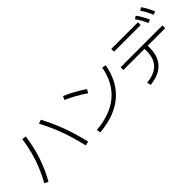

<svg xmlns="http://www.w3.org/2000/svg" viewBox="83 -1716 2647 2647"><g transform="rotate(-45 1406.0 -392.5)"><path d="M580.1 -677.7 636.7 -699.2Q719.7 -543 778.8 -383.8Q837.9 -224.6 885.7 -24.4L825.2 -10.7Q779.3 -207 721.2 -365Q663.1 -522.9 580.1 -677.7ZM267.6 -689.5 327.1 -683.6Q304.2 -504.9 250.2 -341.3Q196.3 -177.7 107.4 -18.6L51.8 -45.9Q138.2 -199.7 190.7 -357.4Q243.2 -515.1 267.6 -689.5Z M1744.1 -608.4 1800.8 -596.7Q1751.5 -324.7 1573.5 -173.1Q1395.5 -21.5 1093.8 4.9L1085 -52.7Q1368.2 -78.1 1532.2 -216.6Q1696.3 -355 1744.1 -608.4ZM1059.6 -661.1 1085 -712.9Q1233.9 -650.4 1386.7 -546.9L1356.4 -496.1Q1212.9 -594.2 1059.6 -661.1Z M2338.9 -336.9V-378.9H1926.8V-432.6H2742.2V-378.9H2400.4V-336.9Q2400.4 -171.4 2310.5 -77.6Q2220.7 16.1 2046.9 32.2L2035.2 -23.4Q2188 -38.1 2263.4 -116Q2338.9 -193.8 2338.9 -336.9ZM2013.7 -702.1H2533.2V-648.4H2013.7ZM2534.2 -760.7 2576.2 -788.1Q2605.5 -749 2629.4 -707Q2653.3 -665 2676.8 -613.3L2631.8 -589.8Q2606 -645 2583 -685.3Q2560.1 -725.6 2534.2 -760.7ZM2668 -793 2711.9 -818.4Q2739.7 -777.8 2762.5 -735.6Q2785.2 -693.4 2807.6 -641.6L2761.7 -621.1Q2737.3 -675.8 2715.6 -716.3Q2693.8 -756.8 2668 -793Z"/></g></svg>

Font: Pretendard Light
Style: Regular
Weight: 300
Designer: Base glyphs from Inter by Rasmus Andersson; Hangeul glyphs from Noto Sans CJK(Source Han Sans) by Jang Soo-young and Kan
Foundry: Kil Hyung-jin
Version: Version 1.309